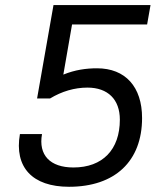

<svg xmlns="http://www.w3.org/2000/svg" viewBox="-20 -713 626 743"><path d="M247.1 9.8C424.8 9.8 529.8 -88.9 529.8 -256.3C529.8 -377 465.3 -448.7 355.5 -448.7C314 -448.7 270.5 -442.9 225.1 -424.3L258.8 -618.2H549.3L562.5 -693.4H187L123.5 -332H173.8C219.2 -359.4 268.1 -374 318.4 -374C397.5 -374 443.8 -328.1 443.8 -250C443.8 -133.8 377 -64.9 264.2 -64.9C173.8 -64.9 127.9 -112.8 142.6 -194.3H57.1C34.7 -65.9 105 9.8 247.1 9.8Z"/></svg>

Font: Cascadia Mono NF SemiLight
Style: Italic
Weight: 350
Italic angle: -10°
Monospace: yes
Designer: Aaron Bell
Foundry: Saja Typeworks
Version: Version 2404.023